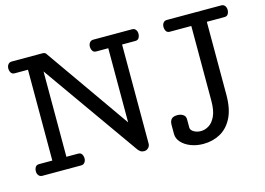

<svg xmlns="http://www.w3.org/2000/svg" viewBox="-115 -1059 1875 1358"><g transform="rotate(-15 823.0 -380.0)"><path d="M801.3 18.1Q785.6 18.1 774.7 10.5Q763.7 2.9 756.3 -7.8L259.3 -710.9V-85.9H345.2Q363.8 -85.9 372.1 -72.8Q380.4 -59.6 380.4 -41Q380.4 -24.9 370.8 -12.5Q361.3 0 344.2 0H60.1Q43 0 33.4 -12.5Q23.9 -24.9 23.9 -41Q23.9 -59.6 32.2 -72.8Q40.5 -85.9 59.1 -85.9H156.2V-751H59.1Q40.5 -751 32.2 -764.4Q23.9 -777.8 23.9 -795.9Q23.9 -812 33.4 -824.5Q43 -836.9 60.1 -836.9H286.1Q306.6 -836.9 314.9 -819.8L744.1 -208V-751H656.2Q637.7 -751 629.4 -764.4Q621.1 -777.8 621.1 -795.9Q621.1 -812 630.6 -824.5Q640.1 -836.9 657.2 -836.9H941.4Q958.5 -836.9 967.8 -824.5Q977.1 -812 977.1 -795.9Q977.1 -777.8 969 -764.4Q960.9 -751 942.4 -751H845.2V-25.9Q845.2 -7.3 832.3 5.4Q819.3 18.1 801.3 18.1ZM1219.7 77.1Q1169.9 77.1 1128.2 60.8Q1086.4 44.4 1061.3 16.6Q1036.1 -11.2 1036.1 -45.4V-110.4Q1036.1 -138.7 1049.3 -153.1Q1062.5 -167.5 1093.3 -167.5Q1116.7 -167.5 1134.5 -156Q1152.3 -144.5 1152.3 -121.6V-59.6Q1152.8 -41.5 1175 -28.3Q1197.3 -15.1 1227.1 -15.1Q1255.4 -15.1 1284.2 -32.2Q1313 -49.3 1332.5 -90.6Q1352.1 -131.8 1352.1 -203.6V-751H1194.8Q1176.3 -751 1168.2 -764.4Q1160.2 -777.8 1160.2 -795.9Q1160.2 -812 1169.4 -824.5Q1178.7 -836.9 1195.8 -836.9H1594.2Q1611.3 -836.9 1620.6 -824.5Q1629.9 -812 1629.9 -795.9Q1629.9 -777.8 1621.8 -764.4Q1613.8 -751 1595.2 -751H1465.8V-216.3Q1465.8 -113.8 1433.1 -49.1Q1400.4 15.6 1344.7 46.4Q1289.1 77.1 1219.7 77.1Z"/></g></svg>

Font: Cutive
Style: Regular
Weight: 400
Version: Version 1.100; ttfautohint (v1.8.4.7-5d5b)